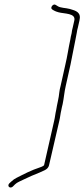

<svg xmlns="http://www.w3.org/2000/svg" viewBox="-20 -689 377 858"><path d="M272 -400 251 -306C248 -295 246 -285 245 -276C243 -251 235 -224 231 -197C227 -181 226 -165 222 -149L177 49C173 55 158 59 153 61L131 69C110 78 96 84 77 94C61 103 45 108 32 121L22 130C10 142 24 156 37 145L47 135C57 125 73 120 84 114C108 102 132 92 157 82L179 72C190 67 197 59 199 50L245 -149C249 -165 250 -181 254 -197C255 -206 258 -214 260 -224C266 -253 267 -276 274 -306L295 -400C303 -436 309 -475 317 -511C319 -522 321 -532 323 -542C324 -551 326 -559 328 -566L335 -597C344 -634 320 -641 292 -649C274 -654 250 -653 237 -662L229 -667C218 -675 202 -654 213 -647L221 -642C227 -639 233 -636 242 -634C267 -627 320 -631 312 -597L305 -566C303 -559 301 -550 300 -540C298 -531 295 -521 294 -511C286 -475 281 -437 272 -400Z"/></svg>

Font: Electronic
Style: ExLtIt
Weight: 200
Version: Version 1.011